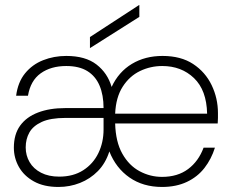

<svg xmlns="http://www.w3.org/2000/svg" viewBox="-20 -730 910 762"><path d="M212 12Q154 12 114.5 -10Q75 -32 55 -67.5Q35 -103 35 -144Q35 -197 60 -231.5Q85 -266 131 -283.5Q177 -301 238 -301H391Q391 -353 375 -390.5Q359 -428 326.5 -448Q294 -468 243 -468Q182 -468 141.5 -439Q101 -410 91 -350H44Q51 -404 79.5 -439Q108 -474 151 -491Q194 -508 243 -508Q319 -508 363 -474Q407 -440 423 -385Q451 -445 503.5 -476.5Q556 -508 625 -508Q698 -508 746.5 -476Q795 -444 820 -392Q845 -340 845 -281Q845 -271 845 -262Q845 -253 844 -240H437Q439 -167 465.5 -120Q492 -73 534 -50.5Q576 -28 623 -28Q685 -28 726.5 -59Q768 -90 788 -144H833Q819 -99 791.5 -63.5Q764 -28 721.5 -8Q679 12 623 12Q548 12 494 -25.5Q440 -63 414 -129Q399 -82 368.5 -51Q338 -20 297.5 -4Q257 12 212 12ZM215 -29Q271 -29 310.5 -54.5Q350 -80 370.5 -122.5Q391 -165 391 -216V-262H240Q180 -262 145.5 -246Q111 -230 96.5 -204Q82 -178 82 -145Q82 -113 97.5 -86.5Q113 -60 143 -44.5Q173 -29 215 -29ZM437 -279H802Q800 -372 750 -420Q700 -468 624 -468Q577 -468 535.5 -448Q494 -428 467 -386Q440 -344 437 -279ZM337 -539V-583L532 -710H533V-663Z"/></svg>

Font: DM Sans 36pt ExtraLight
Style: Regular
Weight: 250
Designer: Colophon Foundry, Jonny Pinhorn
Foundry: Colophon Foundry
Version: Version 4.004;gftools[0.9.30]